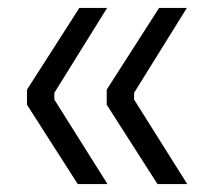

<svg xmlns="http://www.w3.org/2000/svg" viewBox="-20 -503 549 484"><path d="M48 -239V-277L180 -483H250L117 -269V-252L251 -39H176ZM249 -239V-277L381 -483H451L318 -269V-252L452 -39H377Z"/></svg>

Font: Sora-SIA Light
Style: Regular
Weight: 300
Designer: Jonathan Barnbrook, Julián Moncada
Foundry: Barnbrook Fonts
Version: Version 2.000